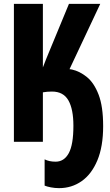

<svg xmlns="http://www.w3.org/2000/svg" viewBox="-20 -734 570 994"><path d="M286 240Q264 240 243.5 236Q223 232 211 227V91Q223 97 237 100Q251 103 268 103Q312 103 336 59Q360 15 360 -83Q360 -169 334 -214.5Q308 -260 249 -260Q236 -260 224.5 -259Q213 -258 202 -256V0H52V-714H202V-385Q210 -406 218 -426Q226 -446 234 -465L337 -714H499L340 -376Q344 -376 353 -374Q393 -365 430 -335Q467 -305 490.5 -244Q514 -183 514 -81Q514 25 484 96.5Q454 168 402.5 204Q351 240 286 240Z"/></svg>

Font: Noto Sans Mono Condensed Black
Style: Regular
Weight: 900
Width: 3
Designer: Monotype Design Team
Foundry: Monotype Imaging Inc.
Version: Version 2.014